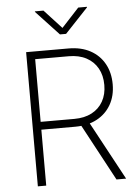

<svg xmlns="http://www.w3.org/2000/svg" viewBox="-62 -990 743 1037"><g transform="rotate(-5 310.0 -471.5)"><path d="M100.6 0V-727.5H329.6Q398.4 -727.5 448 -700.7Q497.6 -673.8 524.4 -625.7Q551.3 -577.6 551.3 -514.2Q551.3 -451.2 524.2 -403.8Q497.1 -356.4 447.5 -329.8Q397.9 -303.2 329.6 -303.2H125.5V-345.7H328.6Q383.8 -345.7 423.3 -366.5Q462.9 -387.2 484.4 -425.3Q505.9 -463.4 505.9 -514.2Q505.9 -566.4 484.4 -604.7Q462.9 -643.1 423.1 -664.3Q383.3 -685.5 328.1 -685.5H146V0ZM526.9 0 349.6 -330.1H400.9L579.1 0ZM213.4 -942.9 307.6 -840.8 401.9 -942.9H449.2V-939.9L324.2 -807.1H291L167 -939.9V-942.9Z"/></g></svg>

Font: Inter 17pt ExtraLight
Style: Regular
Weight: 250
Version: Version 4.001;git-66647c0bb